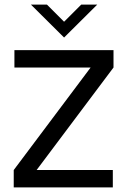

<svg xmlns="http://www.w3.org/2000/svg" viewBox="-20 -819 556 839"><path d="M405 -799 260 -655 115 -799H185L260 -724L335 -799ZM476 -524 140 -76H473V0H40V-76L376 -524H43V-600H476Z"/></svg>

Font: Gauge
Style: Regular
Weight: 400
Designer: Daniel Pimley
Foundry: Daniel Pimley
Version: Version 2.0